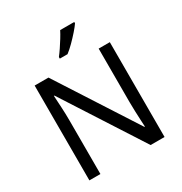

<svg xmlns="http://www.w3.org/2000/svg" viewBox="-212 -1098 1185 1252"><g transform="rotate(-30 380.0 -472.0)"><path d="M663 0H558L176 -593H172Q174 -558 177 -506Q180 -454 180 -399V0H97V-714H201L582 -123H586Q585 -139 583.5 -171Q582 -203 580.5 -241Q579 -279 579 -311V-714H663ZM528 -934Q516 -916 491 -887.5Q466 -859 437.5 -830.5Q409 -802 385 -784H327V-796Q342 -815 359.5 -841Q377 -867 394 -894.5Q411 -922 422 -944H528Z"/></g></svg>

Font: Noto Sans Khudawadi
Style: Regular
Weight: 400
Designer: Monotype Design Team
Foundry: Monotype Imaging Inc.
Version: Version 2.003; ttfautohint (v1.8.4.7-5d5b)